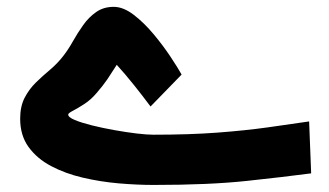

<svg xmlns="http://www.w3.org/2000/svg" viewBox="-20 -538 957 558"><path d="M425.8 -146.5Q531.2 -146.5 612.1 -152.6Q692.9 -158.7 757.3 -167.7Q821.8 -176.8 878.4 -185.1L884.3 -34.2Q806.2 -23.9 697 -12.2Q587.9 -0.5 426.8 -0.5Q378.4 -0.5 325 -5.1Q271.5 -9.8 220.5 -21.7Q169.4 -33.7 128.4 -55.4Q87.4 -77.1 63 -110.8Q38.6 -144.5 38.6 -192.9Q38.6 -228.5 51.5 -253.7Q64.5 -278.8 84.2 -298.1Q104 -317.4 125.5 -335.4Q147 -353.5 163.6 -375Q178.2 -393.6 191.9 -418Q205.6 -442.4 221.9 -465.3Q238.3 -488.3 259.8 -503.2Q281.2 -518.1 310.5 -518.1Q338.4 -518.1 368.7 -494.9Q398.9 -471.7 426.8 -438.2Q454.6 -404.8 476.1 -372.3Q497.6 -339.8 507.8 -321.3L417.5 -228.5Q395 -258.8 369.6 -290.5Q344.2 -322.3 319.3 -349.6Q304.2 -325.7 292 -307.6Q279.8 -289.6 260.7 -267.6Q244.1 -248 224.9 -235.6Q205.6 -223.1 191.9 -216.1Q178.2 -209 178.2 -205.1Q178.2 -197.3 197.5 -189.2Q216.8 -181.2 247.3 -173.6Q277.8 -166 312 -159.9Q346.2 -153.8 376.7 -150.1Q407.2 -146.5 425.8 -146.5Z"/></svg>

Font: Vazirmatn UI NL Black
Style: Regular
Weight: 900
Designer: Saber Rastikerdar
Foundry: Saber Rastikerdar
Version: Version 33.003